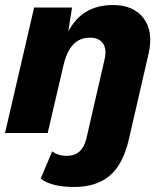

<svg xmlns="http://www.w3.org/2000/svg" viewBox="-20 -530 651 765"><path d="M276 215Q186 215 142 182L188 73Q211 91 247 91Q307 91 324 23L397 -295Q406 -335 390 -357.5Q374 -380 338 -380Q258 -380 233 -270L170 0H0L116 -500H267L252 -404Q307 -510 430 -510Q512 -510 552 -457.5Q592 -405 572 -316L493 27Q470 126 416.5 170.5Q363 215 276 215Z"/></svg>

Font: Elaine Sans
Style: Bold Italic
Weight: 700
Italic angle: -13°
Designer: Wei Huang
Foundry: Wei Huang
Version: Version 2.001;December 24, 2019;FontCreator 12.0.0.2547 64-b